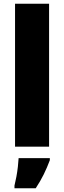

<svg xmlns="http://www.w3.org/2000/svg" viewBox="-20 -780 341 1021"><path d="M241 0H60V-760H241ZM245 72Q230 112 212.5 147.5Q195 183 170 221H57V207Q62 187 67 160.5Q72 134 75 107Q78 80 79 61H245Z"/></svg>

Font: Noto Sans Malayalam SemiCondensed Black
Style: Regular
Weight: 900
Width: 4
Designer: Jelle Bosma - Monotype Design Team
Foundry: Monotype Imaging Inc.
Version: Version 2.104; ttfautohint (v1.8.4.7-5d5b)